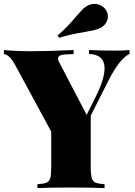

<svg xmlns="http://www.w3.org/2000/svg" viewBox="-29 -966 693 986"><path d="M636 -709V-689Q585 -664 530 -556L437 -372V-106Q437 -68 442.5 -51Q448 -34 462 -28Q476 -22 508 -20V0Q450 -3 336 -3Q217 -3 163 0V-20Q195 -22 209.5 -28Q224 -34 229 -51Q234 -68 234 -106V-290L49 -632Q33 -661 18 -674.5Q3 -688 -9 -688V-709Q53 -703 129 -703Q215 -703 349 -709V-688Q309 -688 289 -684Q269 -680 269 -665Q269 -658 273 -650L416 -376L461 -466Q508 -560 508 -615Q508 -686 428 -689V-709Q503 -706 559 -706Q606 -706 636 -709ZM456 -946Q475 -946 492.5 -936Q510 -926 519 -908Q525 -896 525 -882Q525 -864 515 -848Q505 -832 487 -823Q471 -815 454 -811Q437 -807 408 -802Q337 -791 274 -772L267 -784Q319 -828 363 -883Q384 -907 396 -919Q408 -931 425 -939Q441 -946 456 -946Z"/></svg>

Font: Playfair Display SC Black
Style: Regular
Weight: 900
Designer: Claus Eggers Sørensen
Foundry: Claus Eggers Sørensen
Version: Version 1.200; ttfautohint (v1.6)